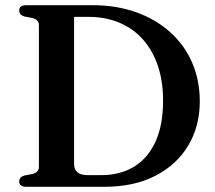

<svg xmlns="http://www.w3.org/2000/svg" viewBox="-20 -720 830 740"><path d="M54 -20.5Q54 -37.5 74 -43.5L105 -49.5Q117 -52.5 123.5 -59.5Q130 -66.5 130 -77V-623Q130 -633.5 123.5 -640.5Q117 -647.5 105 -650.5L74 -656.5Q54 -662.5 54 -679.5Q54 -689.5 60.8 -694.8Q67.5 -700 81.5 -700H335.5Q429 -700 505 -672.8Q581 -645.5 636 -596Q691 -546.5 720.5 -478.8Q750 -411 750 -329.5Q750 -234 706 -159.8Q662 -85.5 579.5 -42.8Q497 0 381 0H81.5Q67.5 0 60.8 -5.5Q54 -11 54 -20.5ZM370 -45Q443 -45 496.5 -77.5Q550 -110 579.2 -173.8Q608.5 -237.5 608.5 -332.5Q608.5 -406.5 588.5 -466Q568.5 -525.5 531 -567.8Q493.5 -610 440.2 -632.5Q387 -655 320.5 -655H265.5V-89Q265.5 -66 278.8 -55.5Q292 -45 319 -45Z"/></svg>

Font: Fraunces Medium
Style: Regular
Weight: 500
Version: Version 1.000;[b76b70a41]